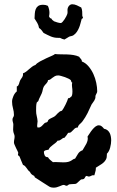

<svg xmlns="http://www.w3.org/2000/svg" viewBox="-20 -844 546 893"><path d="M477.1 -128.9V-125Q477.5 -111.3 472.9 -102.5Q468.3 -93.8 460.9 -87.4Q453.6 -81.1 444.3 -75.7Q435.1 -70.3 425.8 -64V-60.1Q425.8 -51.8 423.1 -44.2Q420.4 -36.6 418.9 -28.8H417Q409.7 -29.8 404.1 -26.4Q398.4 -22.9 393.1 -22.9Q388.7 -22.9 383.8 -25.9Q378.9 -24.9 377.4 -22.5Q376 -20 374.5 -17.1Q373 -14.2 370.1 -12Q367.2 -9.8 359.9 -9.8Q357.4 -9.8 354.2 -7.1Q351.1 -4.4 347.4 -1Q343.8 2.4 340.3 5.6Q336.9 8.8 335 9.8Q332.5 11.2 328.6 11.5Q324.7 11.7 320.1 12Q315.4 12.2 311 12.5Q306.6 12.7 303.2 13.2Q299.3 14.2 296.1 17.1Q293 20 290 20Q286.1 20 283 18.1Q279.8 16.1 275.9 16.1Q272.5 16.1 267.6 18.1Q262.7 20 256.8 22.5Q251 24.9 244.1 26.9Q237.3 28.8 230 28.8Q220.2 28.8 212.9 25.9Q212.4 25.9 207.3 22.7Q202.1 19.5 194.6 14.6Q187 9.8 178.2 4.2Q169.4 -1.5 161.6 -6.6Q153.8 -11.7 148.4 -15.1Q143.1 -18.6 142.1 -19L139.2 -25.9Q132.3 -28.8 127.2 -33.2Q122.1 -37.6 119.1 -44.9Q114.3 -47.9 110.8 -52.5Q107.4 -57.1 104 -62Q100.6 -66.9 96.7 -71Q92.8 -75.2 86.9 -77.1Q82.5 -86.9 78.6 -96.7Q74.7 -106.4 70.8 -116.2L64 -122.1Q63 -125 64 -127.7Q64.9 -130.4 64.9 -132.8Q64.9 -134.8 61.8 -141.1Q58.6 -147.5 54.9 -155Q51.3 -162.6 48.1 -169.9Q44.9 -177.2 44.9 -181.2Q44.9 -188.5 46.4 -195.3Q47.9 -202.1 47.9 -209Q47.9 -214.8 45.4 -220.5Q43 -226.1 42 -231.9Q40.5 -239.7 41.3 -248Q42 -256.3 42 -264.2Q42 -270 40 -275.9Q38.1 -281.7 38.1 -288.1Q38.1 -293.9 41.5 -298.8Q44.9 -303.7 44.9 -309.1Q44.9 -324.7 40.5 -340.1Q36.1 -355.5 36.1 -371.1Q36.1 -383.3 42.5 -397.5Q48.8 -411.6 58.1 -418.9V-441.9Q62.5 -442.9 64.7 -446.3Q66.9 -449.7 68.4 -454.1Q69.8 -458.5 71 -463.1Q72.3 -467.8 74.2 -471.2Q76.7 -475.6 79.1 -478.8Q81.5 -481.9 83.5 -485.1Q85.4 -488.3 86.4 -492.4Q87.4 -496.6 86.9 -502.9Q95.2 -505.9 102.1 -511.2Q108.9 -516.6 115.5 -522.5Q122.1 -528.3 129.2 -533.7Q136.2 -539.1 145 -542Q151.4 -550.3 166 -558.3Q180.7 -566.4 195.8 -573.2Q210.9 -580.1 222.7 -585.2Q234.4 -590.3 234.9 -592.8Q248.5 -591.3 263.2 -591.3Q277.8 -591.3 292.5 -590.8Q307.1 -590.3 321.3 -588.1Q335.4 -585.9 348.1 -580.1Q349.6 -577.1 351.8 -574.7Q354 -572.3 356 -570.1Q357.9 -567.9 359.4 -564.9Q360.8 -562 360.8 -558.1Q378.4 -551.3 391.8 -535.4Q405.3 -519.5 414.3 -499.8Q423.3 -480 427.7 -458.7Q432.1 -437.5 432.1 -419.9Q432.1 -414.6 429.9 -411.1Q427.7 -407.7 425.8 -402.8Q423.3 -398.4 423.8 -393.1Q424.3 -387.7 421.9 -383.8Q419.4 -376.5 414.6 -370.6Q409.7 -364.7 405.8 -357.9Q397 -337.4 387.2 -317.9Q377.4 -298.3 363.8 -279.8Q358.4 -272.9 351.1 -266.6Q343.8 -260.3 341.8 -251Q333 -251 328.1 -246.8Q323.2 -242.7 319.3 -238Q315.4 -233.4 310.5 -229.5Q305.7 -225.6 296.9 -226.1Q293 -219.2 288.8 -214.1Q284.7 -209 279.8 -203.1Q274.9 -203.1 271.7 -200.9Q268.6 -198.7 265.1 -196Q261.7 -193.4 257.8 -191.4Q253.9 -189.5 248 -189.9Q243.7 -183.6 237.8 -179Q231.9 -174.3 225.8 -169.9Q219.7 -165.5 214.4 -160.4Q209 -155.3 206.1 -147.9Q200.7 -146.5 193.6 -145.3Q186.5 -144 184.1 -138.2Q184.1 -128.9 188 -120.8Q191.9 -112.8 203.1 -112.8Q207 -105.5 213.4 -100.3Q219.7 -95.2 226.1 -89.8Q238.3 -90.8 250.5 -89.8Q262.7 -88.9 274.9 -88.9Q289.6 -88.9 297.9 -91.3Q306.2 -93.8 311.3 -96.9Q316.4 -100.1 320.1 -102.8Q323.7 -105.5 329.1 -106Q335.9 -118.2 343.3 -129.4Q350.6 -140.6 363.8 -145Q367.7 -152.3 372.6 -159.9Q377.4 -167.5 381.6 -175.5Q385.7 -183.6 387.5 -191.9Q389.2 -200.2 387.2 -209Q391.6 -214.8 397.2 -223.9Q402.8 -232.9 409.7 -241.2Q416.5 -249.5 424.1 -255.4Q431.6 -261.2 439.9 -261.2Q447.8 -261.2 453.6 -256.1Q459.5 -251 463.9 -245.1Q473.6 -243.7 480.2 -238Q486.8 -232.4 490.5 -224.9Q494.1 -217.3 495.6 -208.3Q497.1 -199.2 497.1 -190.9Q497.1 -175.8 492.4 -157.7Q487.8 -139.6 477.1 -128.9ZM315.9 -460.9Q313.5 -460.4 312.7 -461.7Q312 -462.9 311.5 -464.6Q311 -466.3 310.5 -468Q310.1 -469.7 309.1 -471.2Q306.6 -474.1 299.1 -478Q291.5 -481.9 282.5 -485.1Q273.4 -488.3 264.4 -490.7Q255.4 -493.2 251 -493.2Q241.2 -493.2 235.1 -489.7Q229 -486.3 224.1 -482.4Q219.2 -478.5 214.6 -475.1Q210 -471.7 203.1 -471.2Q203.1 -466.8 200.9 -462.9Q198.7 -459 195.6 -455.6Q192.4 -452.1 189.2 -448.7Q186 -445.3 184.1 -441.9Q180.2 -434.6 178.7 -426Q177.2 -417.5 173.8 -409.2Q169.9 -399.9 165.5 -391.8Q161.1 -383.8 158.2 -374L150.9 -367.2Q148.4 -357.9 148.2 -347.9Q147.9 -337.9 147.9 -328.1Q147.9 -315.4 150.9 -304Q153.8 -292.5 154.8 -279.8Q154.8 -275.4 153.8 -270.3Q152.8 -265.1 152.8 -259.8Q152.8 -257.3 153.1 -255.4Q153.3 -253.4 154.8 -251H157.2Q162.6 -250.5 166.5 -252.4Q170.4 -254.4 173.8 -257.3Q177.2 -260.3 180.2 -263.9Q183.1 -267.6 187 -271Q189.9 -273.4 193.4 -273.9Q196.8 -274.4 200.2 -276.9Q202.6 -279.3 203.1 -282Q203.6 -284.7 206.1 -287.1Q210.4 -291 217 -293.9Q223.6 -296.9 229 -299.8Q234.9 -302.7 239 -307.1Q243.2 -311.5 247.3 -315.9Q251.5 -320.3 256.3 -324Q261.2 -327.6 268.1 -329.1Q271 -332.5 275.4 -340.1Q279.8 -347.7 284.2 -356.4Q288.6 -365.2 292.2 -373.8Q295.9 -382.3 296.9 -387.2H298.8Q303.7 -387.2 306.4 -390.4Q309.1 -393.6 313 -396Q315.4 -401.4 316.2 -407Q316.9 -412.6 316.9 -418Q316.9 -429.2 315.2 -439.5Q313.5 -449.7 315.9 -460.9ZM365.7 -762.2V-759.8L359.9 -755.9Q356.9 -745.6 354.2 -734.9Q351.6 -724.1 347.4 -714.4Q343.3 -704.6 337.4 -695.8Q331.5 -687 321.8 -680.2Q316.4 -676.8 310.8 -676Q305.2 -675.3 300.8 -672.9Q295.4 -669.9 290.3 -666.5Q285.2 -663.1 279.8 -660.2Q274.4 -661.1 269.5 -663.1Q264.6 -665 258.8 -668H254.9Q243.7 -667.5 234.4 -669.2Q225.1 -670.9 216.8 -674.3Q208.5 -677.7 200.2 -681.9Q191.9 -686 182.6 -690.9Q178.2 -697.8 173.3 -703.6Q168.5 -709.5 161.6 -713.9Q159.2 -727.5 153.3 -737.5Q147.5 -747.6 140.6 -757.8Q141.1 -769 141.8 -780.5Q142.6 -792 146 -801Q149.4 -810.1 157.2 -815.9Q165 -821.8 180.7 -821.8Q187 -821.8 192.1 -820.6Q197.3 -819.3 202.6 -816.9Q206.1 -809.6 208 -801.3Q210 -793 210 -784.2Q210 -780.3 209.5 -776.4Q209 -772.5 208 -768.1Q209 -765.6 210.2 -763.9Q211.4 -762.2 212.9 -759.8L218.8 -757.8Q220.7 -753.9 222.2 -752.4Q223.6 -751 224.6 -750.2Q225.6 -749.5 227.1 -748.5Q228.5 -747.6 231 -745.1Q236.8 -742.7 246.8 -739.7Q256.8 -736.8 262.7 -736.8Q266.1 -736.8 271 -742.2Q275.9 -747.6 280.5 -754.6Q285.2 -761.7 288.6 -768.6Q292 -775.4 293 -778.8Q294.4 -783.7 294.2 -788.6Q293.9 -793.5 293.9 -797.9Q293.9 -802.2 295.4 -806.9Q296.9 -811.5 299.8 -815.4Q302.7 -819.3 306.9 -821.8Q311 -824.2 315.9 -824.2Q326.2 -824.2 337.4 -819.3Q348.6 -814.5 357.9 -809.1Q361.8 -799.8 362.3 -790.3Q362.8 -780.8 362.8 -771Q362.8 -768.6 364.3 -766.6Q365.7 -764.6 365.7 -762.2Z"/></svg>

Font: Margarine
Style: Regular
Weight: 400
Designer: Astigmatic (AOETI)
Foundry: Astigmatic (AOETI)
Version: Version 1.000